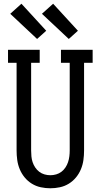

<svg xmlns="http://www.w3.org/2000/svg" viewBox="-20 -1002 540 1030"><path d="M250 8Q224 8 198.5 2.5Q173 -3 151 -16.5Q129 -30 112.5 -50Q96 -70 86 -94Q76 -118 72.5 -143.5Q69 -169 69 -195V-665H23V-735H193V-665H147V-195Q147 -179 148.5 -163Q150 -147 155 -132Q160 -117 169 -103.5Q178 -90 190.5 -80.5Q203 -71 218.5 -66.5Q234 -62 250 -62Q266 -62 281.5 -66.5Q297 -71 309.5 -80.5Q322 -90 331 -103.5Q340 -117 345 -132Q350 -147 352 -163Q354 -179 354 -195V-665H307V-735H477V-665H431V-195Q431 -169 427.5 -143.5Q424 -118 414 -94Q404 -70 387.5 -50Q371 -30 349 -16.5Q327 -3 301.5 2.5Q276 8 250 8ZM349 -793 205 -928 265 -982 398 -837ZM179 -793 35 -928 95 -982 228 -837Z"/></svg>

Font: Iosevka Slab
Style: Regular
Weight: 400
Monospace: yes
Designer: Belleve Invis
Foundry: Belleve Invis
Version: Version 11.2.4; ttfautohint (v1.8.3)